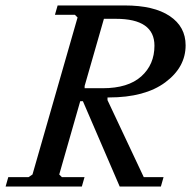

<svg xmlns="http://www.w3.org/2000/svg" viewBox="-40 -681 707 701"><path d="M397 0 262.7 -311.5H252.9L176.3 -43.9L186 -34.2H268.6L258.8 0H-19.5L-9.8 -34.2H64L78.6 -43.9L243.2 -617.2L233.4 -627H160.6L170.4 -661.1H415.5Q522 -661.1 579.8 -622.3Q637.7 -583.5 637.7 -515.6Q637.7 -435.5 563.5 -380.4Q489.3 -325.2 357.4 -325.2H352.5V-315.4L484.9 -34.2H557.1L547.4 0ZM269 -358.9H335Q427.7 -358.9 475.8 -402.1Q523.9 -445.3 523.9 -514.2Q523.9 -612.3 383.3 -612.3H339.4L269 -367.2Z"/></svg>

Font: Happy Times at the IKOB Italic
Style: Regular
Weight: 400
Designer: Lucas Le Bihan
Foundry: Lucas Le Bihan
Version: Version 1.000;PS 1.0;hotconv 1.0.88;makeotf.lib2.5.647800